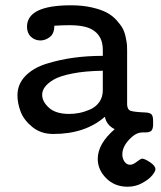

<svg xmlns="http://www.w3.org/2000/svg" viewBox="-20 -500 607 725"><path d="M45.9 -140.1Q45.9 -182.1 75.9 -213.1Q106 -244.1 156 -259.5Q206.1 -274.9 258.1 -282Q310.1 -289.1 368.2 -289.1V-312Q368.2 -365.2 328.1 -388.2Q299.3 -405.3 238.8 -404.8Q212.9 -404.8 185.1 -402.8Q185.1 -373 168 -360.1Q150.9 -347.2 132.8 -347.2Q111.8 -347.2 96.9 -361.1Q82 -375 82 -398.9Q82 -480 248 -480Q292 -480 326.9 -471.9Q361.8 -463.9 383.3 -452.4Q404.8 -440.9 420.9 -422.9Q437 -404.8 444.1 -390.9Q451.2 -377 455.1 -357.4Q459 -337.9 459.5 -329.8Q460 -321.8 460 -310.1V-105Q460.9 -85.9 473.4 -81.5Q485.8 -77.1 530.8 -75.2Q546.9 -74.2 552.5 -67.6Q558.1 -61 558.1 -43.9V-26.9Q557.1 -10.7 550.5 -5.4Q543.9 0 528.8 0H518.1Q497.1 0 478 17.1Q441.9 49.3 441.9 83Q441.9 98.1 450 110.1Q458 122.1 471.2 122.1Q482.4 122.1 496.8 110.6Q511.2 99.1 517.1 99.1Q525.9 99.1 546.4 112.5Q566.9 126 566.9 139.2Q566.9 147 554.9 161.9Q543 176.8 517.6 190.9Q492.2 205.1 461.9 205.1Q413.1 205.1 381.1 173.1Q349.1 141.1 349.1 100.1Q349.1 43 413.1 -12.2Q382.3 -27.3 376 -59.1Q301.8 5.9 181.2 5.9Q134.3 5.9 102.1 -20.5Q69.8 -46.9 57.9 -78.6Q45.9 -110.4 45.9 -140.1ZM139.2 -142.1Q139.2 -116.2 165 -93Q190.9 -69.8 241.2 -69.8Q260.3 -69.8 279.1 -73.5Q297.9 -77.1 319.3 -86.2Q340.8 -95.2 354.5 -114Q368.2 -132.8 368.2 -159.2V-232.9Q301.3 -231.9 253.2 -222.4Q205.1 -212.9 182.1 -199Q159.2 -185.1 149.2 -171.1Q139.2 -157.2 139.2 -142.1Z"/></svg>

Font: CMU Concrete
Style: Bold
Weight: 700
Version: Version 0.7.0